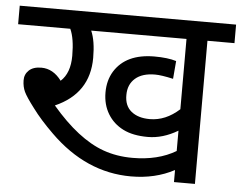

<svg xmlns="http://www.w3.org/2000/svg" viewBox="-47 -679 927 736"><g transform="rotate(5 416.5 -311.0)"><path d="M437.5 -182.6Q399.4 -201.7 377.9 -237.3Q356.4 -272.9 356.4 -319.8Q356.4 -366.2 377.9 -401.4Q422.4 -472.7 530.8 -473.1Q583.5 -473.1 615.7 -462.9L609.9 -394Q564.5 -404.3 540 -404.3Q490.7 -404.3 463.9 -380.9Q437 -357.4 437 -316.9Q436.5 -275.4 462.9 -253.9Q489.3 -232.4 534.2 -232.4Q595.2 -232.4 647.9 -280.3V-550.8H281.2Q297.9 -512.7 297.9 -447.3Q297.9 -310.1 167.5 -252.9Q270 -132.3 368.2 -97.2Q419.9 -78.6 481 -78.6Q579.1 -78.6 647.9 -119.6V-197.8Q590.3 -163.6 532.7 -163.6Q475.1 -163.6 437.5 -182.6ZM200.7 -550.8H0V-622.1H832.5V-550.8H728.5V0H647.9V-46.4Q574.7 -7.3 481.4 -7.3Q308.6 -7.3 168.9 -145Q119.1 -193.8 88.9 -234.9Q57.6 -275.9 48.8 -294.9Q40 -314 39.6 -337.9Q39.1 -361.3 55.7 -377Q72.3 -392.6 103.5 -392.6Q148.9 -392.6 181.2 -349.1Q217.3 -381.3 217.3 -448.2Q217.3 -515.1 200.7 -550.8Z"/></g></svg>

Font: NotoSans
Style: Regular
Weight: 400
Designer: Monotype Design team
Foundry: Monotype Imaging Inc.
Version: Version 1.04